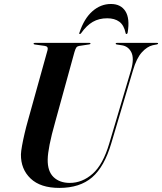

<svg xmlns="http://www.w3.org/2000/svg" viewBox="-20 -910 794 940"><path d="M515 -208 621.5 -566.5Q638 -624 623 -654Q608 -684 575.5 -688.5L553 -692Q546.5 -692.5 546.5 -696.5Q546.5 -700 552 -700H749.5Q754 -700 754 -697Q754 -694 748 -692.5L727.5 -688.5Q700 -682 674.2 -653.5Q648.5 -625 631 -565.5L525 -209Q491 -93.5 431 -41.8Q371 10 270.5 10Q178 10 129.8 -36Q81.5 -82 82.5 -154.5Q83 -169.5 88 -197.2Q93 -225 100.5 -257Q108 -289 116 -317L213 -665.5Q217.5 -683 198 -685.5L151 -692Q144.5 -692.5 144.5 -696.5Q144.5 -700 150.5 -700H418.5Q423 -700 423 -697Q423 -693.5 416.5 -692.5L367 -685Q358.5 -683.5 354 -677.8Q349.5 -672 344.5 -655L251.5 -317.5Q231.5 -247 222.8 -202.2Q214 -157.5 213.5 -129.5Q212.5 -71.5 242.2 -43Q272 -14.5 321.5 -14.5Q383 -14.5 433.8 -59.5Q484.5 -104.5 515 -208ZM505 -820.5Q464.5 -820.5 434 -802.8Q403.5 -785 377.5 -748Q374.5 -743.5 371 -743.5Q366 -743.5 369 -750.5Q392 -819.5 432.5 -855Q473 -890.5 523 -890.5Q571.5 -890.5 594 -855Q616.5 -819.5 605 -750.5Q603.5 -743.5 598.5 -743.5Q595.5 -743.5 595 -748Q587 -787 564 -803.8Q541 -820.5 505 -820.5Z"/></svg>

Font: Fraunces 144pt SemiBold
Style: Italic
Weight: 600
Italic angle: -16°
Version: Version 1.000;[0bf87f6ff]